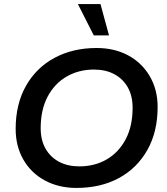

<svg xmlns="http://www.w3.org/2000/svg" viewBox="-20 -914 820 944"><path d="M356 10Q269 10 201 -26.5Q133 -63 95 -129Q57 -195 57 -280Q57 -402 107.5 -491.5Q158 -581 248 -629.5Q338 -678 455 -678Q543 -678 610.5 -641.5Q678 -605 716.5 -539Q755 -473 755 -388Q755 -266 704.5 -176.5Q654 -87 564.5 -38.5Q475 10 356 10ZM370 -96Q446 -96 505 -130.5Q564 -165 598 -229.5Q632 -294 632 -384Q632 -443 608 -485Q584 -527 541.5 -549.5Q499 -572 442 -572Q367 -572 307.5 -537.5Q248 -503 214 -438.5Q180 -374 180 -284Q180 -225 204 -183Q228 -141 270.5 -118.5Q313 -96 370 -96ZM441 -740 363 -894H474L516 -740Z"/></svg>

Font: Gantari SemiBold
Style: Italic
Weight: 600
Italic angle: -10°
Designer: Anugrah Pasau
Foundry: Lafontype
Version: Version 1.000